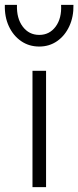

<svg xmlns="http://www.w3.org/2000/svg" viewBox="-49 -772 323 792"><path d="M85 0V-480H141V0ZM113 -580Q70.5 -580 38 -602.5Q5.5 -625 -12.5 -663.8Q-30.5 -702.5 -29 -752H21Q19 -696.5 44.8 -662.2Q70.5 -628 113 -628Q155 -628 180.5 -662.2Q206 -696.5 203 -752H254Q255 -703 237 -664Q219 -625 186.8 -602.5Q154.5 -580 113 -580Z"/></svg>

Font: Geologica Cursive Thin
Style: Regular
Weight: 250
Designer: Sindre Bremnes, Frode Helland
Foundry: Monokrom Skriftforlag AS
Version: Version 1.010;gftools[0.9.28]